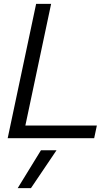

<svg xmlns="http://www.w3.org/2000/svg" viewBox="-20 -719 585 999"><path d="M168 -699H246L112 -66H484L470 0H20ZM193 63H274L141 260H72Z"/></svg>

Font: Prompt Light
Style: Italic
Weight: 300
Italic angle: -12°
Designer: Katatrad Team
Foundry: CadsonDemak
Version: Version 1.000